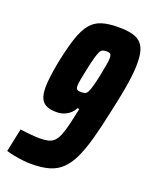

<svg xmlns="http://www.w3.org/2000/svg" viewBox="-146 -771 677 853"><g transform="rotate(20 193.0 -344.0)"><path d="M107 8Q89 8 67.5 5.5Q46 3 25 -1Q4 -5 -12 -10L11 -120Q32 -117 58.5 -114.5Q85 -112 105 -112Q128 -112 144 -116Q160 -120 171 -130.5Q182 -141 190.5 -161Q199 -181 207 -213.5Q215 -246 225 -295H216Q209 -281 197.5 -270.5Q186 -260 170 -253.5Q154 -247 133 -247Q107 -247 88.5 -254.5Q70 -262 60.5 -281Q51 -300 51 -335Q51 -357 55 -388Q59 -419 67 -461Q82 -533 97.5 -579Q113 -625 134 -650.5Q155 -676 186.5 -686Q218 -696 265 -696Q300 -696 325.5 -690.5Q351 -685 367 -671.5Q383 -658 390.5 -634.5Q398 -611 398 -576Q399 -539 390 -479.5Q381 -420 362 -336Q345 -255 329 -197Q313 -139 294.5 -99.5Q276 -60 251 -36Q226 -12 191 -2Q156 8 107 8ZM207 -368Q218 -368 225 -370.5Q232 -373 237 -382Q242 -391 248 -411.5Q254 -432 261 -466Q268 -501 271.5 -521.5Q275 -542 275 -554Q275 -564 272.5 -569Q270 -574 264.5 -575.5Q259 -577 251 -577Q240 -577 233 -574Q226 -571 221 -561Q216 -551 210 -530Q204 -509 196 -471Q189 -439 185.5 -419Q182 -399 182 -389Q182 -380 184.5 -375.5Q187 -371 193 -369.5Q199 -368 207 -368Z"/></g></svg>

Font: Saira ExtraCondensed ExtraBold
Style: Italic
Weight: 800
Width: 2
Italic angle: -12°
Designer: Hector Gatti with collaboration of the Omnibus-Type team
Foundry: Omnibus-Type
Version: Version 1.101